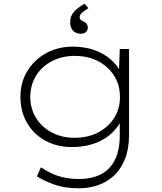

<svg xmlns="http://www.w3.org/2000/svg" viewBox="-20 -784 871 1034"><path d="M405 230Q328 230 272.5 210Q217 190 179 166L200 117Q224 133 254 148Q284 163 322.5 171.5Q361 180 407 180Q472 180 521.5 155.5Q571 131 598 78.5Q625 26 625 -56V-141L641 -152Q621 -103 581.5 -66.5Q542 -30 487.5 -11Q433 8 368 8Q287 8 224 -26.5Q161 -61 125.5 -122.5Q90 -184 90 -262Q90 -341 127.5 -402Q165 -463 229 -498Q293 -533 374 -533Q408 -533 442.5 -526.5Q477 -520 508 -506.5Q539 -493 565 -473Q591 -453 610.5 -427Q630 -401 642 -368L620 -380L625 -520H675V-58Q675 17 653.5 71.5Q632 126 594 161.5Q556 197 507 213.5Q458 230 405 230ZM381 -42Q454 -42 509 -71Q564 -100 595 -149Q626 -198 626 -261Q626 -327 594.5 -376.5Q563 -426 508.5 -454.5Q454 -483 382 -483Q315 -483 260.5 -455Q206 -427 175 -377.5Q144 -328 143 -263Q143 -200 173.5 -150Q204 -100 258 -71Q312 -42 381 -42ZM417 -602Q389 -602 373.5 -618.5Q358 -635 358 -663Q358 -680 362.5 -693.5Q367 -707 376.5 -718.5Q386 -730 400.5 -741Q415 -752 435 -764L456 -740Q440 -730 429.5 -722Q419 -714 414 -707Q409 -700 409 -691Q409 -681 415.5 -676.5Q422 -672 431 -668Q441 -664 447 -655Q453 -646 453 -635Q453 -621 442.5 -611.5Q432 -602 417 -602Z"/></svg>

Font: Lexend Mega ExtraLight
Style: Regular
Weight: 250
Version: Version 1.007